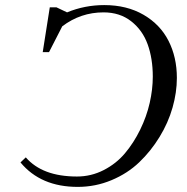

<svg xmlns="http://www.w3.org/2000/svg" viewBox="-20 -731 739 759"><path d="M61 -88.9 82 -108.9Q147.5 -33.2 284.2 -33.2Q340.3 -33.2 389.9 -58.6Q439.5 -84 474.1 -125.2Q508.8 -166.5 534.2 -218.5Q559.6 -270.5 571.8 -324.2Q584 -377.9 584 -428.2Q584 -499.5 563.7 -555.7Q543.5 -611.8 498.5 -647Q453.6 -682.1 389.2 -682.1Q298.8 -682.1 226.1 -627L173.8 -524.9H148.9L176.8 -702.1H203.1L245.1 -682.1Q314.9 -710.9 392.1 -710.9Q481.4 -710.9 547.4 -672.6Q613.3 -634.3 646.2 -569.6Q679.2 -504.9 679.2 -422.9Q679.2 -365.7 662.1 -305.7Q645 -245.6 610.8 -189.7Q576.7 -133.8 530.5 -89.6Q484.4 -45.4 420.9 -18.8Q357.4 7.8 287.1 7.8Q141.1 7.8 61 -88.9Z"/></svg>

Font: Dihjauti S
Style: Bold Italic
Weight: 700
Italic angle: -9°
Designer: T. Christopher White
Version: Version 3.0.0